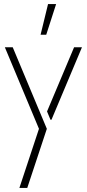

<svg xmlns="http://www.w3.org/2000/svg" viewBox="-20 -749 430 951"><path d="M181 -577 218 -729H258L209 -577ZM76 182 173 -111 4 -515H43L212 -111L115 182ZM230 -156 213 -197 347 -515H386L235 -156Z"/></svg>

Font: Stick No Bills ExtraLight
Style: Regular
Weight: 200
Designer: Kosala Senevirathne, Siva Puranthara, Lasantha Premarathna, Tharique Azeez
Foundry: mooniak
Version: Version 2.000